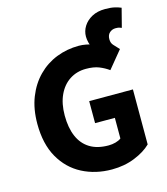

<svg xmlns="http://www.w3.org/2000/svg" viewBox="-121 -908 879 1013"><g transform="rotate(-15 319.0 -401.5)"><path d="M365.3 12Q275.5 12 203.2 -25.6Q130.8 -63.1 88.4 -137.7Q46.1 -212.3 46.1 -322.1Q46.1 -403.4 71.1 -466.7Q96.2 -530.1 139.9 -574.2Q183.7 -618.4 241.2 -641.1Q298.8 -663.8 363.8 -663.8Q382.7 -663.8 402.5 -660Q422.3 -656.3 448.6 -648.1L437.3 -626.2Q421.6 -650.7 417.3 -668.2Q413 -685.8 413 -700.5Q413 -730.6 429.2 -756.4Q445.3 -782.2 475.4 -798.7Q505.5 -815.1 548.1 -815.1Q579.4 -815.1 599.7 -810.2Q619.9 -805.4 634.4 -799.1L607.9 -696.3Q600.6 -699.7 593.6 -701.4Q586.7 -703 574.8 -703Q556.7 -703 542.7 -690.9Q528.7 -678.7 528.7 -655.3Q528.7 -633.6 541.4 -620.9Q554 -608.3 569.4 -590.9L491.8 -496.4Q467.6 -513.9 439.1 -525.2Q410.7 -536.5 368.7 -536.5Q318.6 -536.5 279.7 -511.3Q240.8 -486.1 219 -439.2Q197.1 -392.4 197.1 -327.1Q197.1 -260.1 217.6 -212.6Q238 -165.2 278.6 -140.2Q319.1 -115.2 380.5 -115.2Q400.5 -115.2 419.1 -120.3Q437.7 -125.3 449.5 -134.6V-247.2H341.5V-367.4H580.4V-66.9Q547.1 -33.9 490.3 -11Q433.6 12 365.3 12Z"/></g></svg>

Font: SourceSans3VF
Style: Regular
Weight: 200
Designer: Paul D. Hunt
Foundry: Adobe
Version: Version 3.052;hotconv 1.1.0;makeotfexe 2.6.0